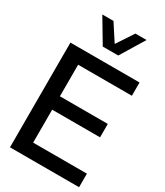

<svg xmlns="http://www.w3.org/2000/svg" viewBox="-241 -1096 1023 1191"><g transform="rotate(30 270.5 -500.0)"><path d="M226 -829H337L441 -1000H361L282 -880L204 -1000H124ZM150 -655H535V-750H40V0H535V-97H150V-333H493V-429H150Z"/></g></svg>

Font: Oakes Medium
Style: Regular
Weight: 500
Designer: Samuel Oakes
Foundry: Samuel Oakes
Version: Version 1.003;PS 001.003;hotconv 1.0.88;makeotf.lib2.5.64775